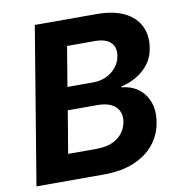

<svg xmlns="http://www.w3.org/2000/svg" viewBox="-81 -803 819 877"><g transform="rotate(-10 328.0 -364.0)"><path d="M17.6 0 138.2 -727.5H423.8Q502.9 -727.5 553.5 -702.4Q604 -677.2 625.2 -633.1Q646.5 -588.9 636.7 -531.7Q630.4 -491.7 607.9 -461.2Q585.4 -430.7 552 -410.9Q518.6 -391.1 479 -381.8V-377.9Q520.5 -375 553.2 -352.1Q585.9 -329.1 601.8 -288.8Q617.7 -248.5 608.9 -192.9Q599.6 -136.2 564.7 -92.8Q529.8 -49.3 470.7 -24.7Q411.6 0 329.1 0ZM186 -121.1H315.4Q379.4 -121.1 416 -148.9Q452.6 -176.8 460 -221.7Q464.8 -251 454.1 -272.5Q443.4 -293.9 418.9 -305.7Q394.5 -317.4 357.4 -317.4H218.8ZM235.8 -422.9H356Q388.2 -422.9 415.5 -435.3Q442.9 -447.8 461.7 -470.5Q480.5 -493.2 485.4 -523.9Q491.7 -562 468.8 -584.7Q445.8 -607.4 394.5 -607.4H266.6Z"/></g></svg>

Font: Inter 20pt
Style: Bold Italic
Weight: 700
Italic angle: -9.3988°
Version: Version 4.001;git-66647c0bb